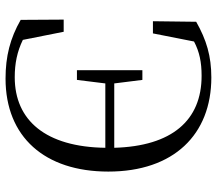

<svg xmlns="http://www.w3.org/2000/svg" viewBox="-66 -720 801 710"><g transform="rotate(90 335.0 -364.5)"><path d="M239 -248H275L288 -353H526C523 -133 425 -18 265 -18C214 -18 170 -27 127 -48L97 -199H52L53 -40C121 -1 188 16 270 16C486 16 614 -129 614 -364C614 -606 477 -745 266 -745C187 -745 127 -727 60 -689L58 -529H103L133 -681C171 -701 209 -709 260 -709C425 -709 520 -599 526 -386H288L275 -490H239Z"/></g></svg>

Font: Harano Aji Mincho KR
Style: Regular
Weight: 400
Foundry: Masamichi Hosoda
Version: HaranoAjiMinchoKR-Regular version 20230610;ttx 4.39.4